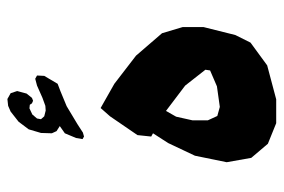

<svg xmlns="http://www.w3.org/2000/svg" viewBox="-144 -647 767 519"><g transform="rotate(-90 239.5 -387.5)"><path d="M199.2 -322.3 267.6 -270.5 310.5 -215.8 308.6 -203.1 265.6 -184.6 210 -176.8 185.5 -183.6 173.8 -209V-251L183.6 -294.9ZM207 -499 184.6 -473.6 133.8 -399.4 129.9 -362.3 138.7 -357.4 112.3 -316.4 78.1 -244.1 60.5 -158.2 72.3 -91.8 110.4 -46.9 166 -24.4H230.5L322.3 -48.8L383.8 -93.8L404.3 -134.8L425.8 -220.7V-277.3L409.2 -333L348.6 -403.3L272.5 -461.9ZM234.4 -684.6 246.1 -699.2 252.9 -724.6 247.1 -742.2 231.4 -751 212.9 -749 197.3 -742.2 169.9 -720.7 149.4 -693.4 139.6 -660.2 138.7 -630.9 144.5 -618.2 158.2 -609.4 138.7 -595.7 126 -565.4 123 -547.9 129.9 -543.9 140.6 -546.9 163.1 -561.5 211.9 -590.8 252 -607.4 272.5 -615.2 293.9 -651.4 294.9 -670.9 286.1 -675.8 267.6 -670.9 234.4 -656.2 212.9 -648.4 200.2 -647.5 184.6 -651.4 176.8 -660.2 178.7 -670.9 189.5 -683.6 206.1 -691.4 215.8 -690.4 219.7 -684.6 226.6 -681.6Z"/></g></svg>

Font: MaokenAssortedSans-TC
Style: Regular
Weight: 500
Version: Version 0.83